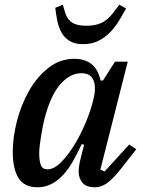

<svg xmlns="http://www.w3.org/2000/svg" viewBox="-20 -781 604 813"><path d="M139 12Q83 12 58.5 -27Q34 -66 34 -138Q34 -200 52 -269.5Q70 -339 103.5 -397.5Q137 -456 185.5 -494Q234 -532 295 -532Q339 -532 367 -510Q395 -488 406 -440H416L467 -520H521L405 -63L423 -55L527 -169L557 -149L492 -66Q457 -22 432.5 -5Q408 12 382 12Q344 12 328.5 -8Q313 -28 313 -54Q313 -67 315.5 -82Q318 -97 321 -108L336 -168L326 -171Q308 -132 289 -98.5Q270 -65 247.5 -40.5Q225 -16 198 -2Q171 12 139 12ZM181 -64Q209 -64 239 -94.5Q269 -125 295.5 -168.5Q322 -212 342 -260Q362 -308 371 -343L376 -363Q388 -411 376 -441Q364 -471 324 -471Q278 -471 237.5 -426.5Q197 -382 172 -291Q167 -274 162.5 -252.5Q158 -231 154.5 -209Q151 -187 148.5 -167Q146 -147 146 -132Q146 -100 153 -82Q160 -64 181 -64ZM332 -594Q296 -594 274 -608Q252 -622 240 -644Q228 -666 222.5 -693.5Q217 -721 214 -748L246 -761L257 -724Q267 -696 287.5 -684Q308 -672 346 -672Q384 -672 409.5 -684Q435 -696 458 -725L485 -761L514 -745Q499 -718 482.5 -691Q466 -664 444.5 -642.5Q423 -621 395.5 -607.5Q368 -594 332 -594Z"/></svg>

Font: IBM Plex Serif Medium
Style: Italic
Weight: 500
Italic angle: -14°
Designer: Mike Abbink, Paul van der Laan, Pieter van Rosmalen
Foundry: Bold Monday
Version: Version 2.5